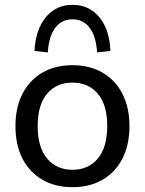

<svg xmlns="http://www.w3.org/2000/svg" viewBox="-20 -766 600 795"><path d="M280 9Q208 9 155 -22Q102 -53 73 -109.5Q44 -166 44 -244Q44 -321 73 -377.5Q102 -434 155 -465Q208 -496 280 -496Q352 -496 405 -465Q458 -434 487 -377.5Q516 -321 516 -244Q516 -166 487 -109.5Q458 -53 405 -22Q352 9 280 9ZM280 -63Q346 -63 385 -109.5Q424 -156 424 -244Q424 -332 385 -378Q346 -424 280 -424Q214 -424 175 -378Q136 -332 136 -244Q136 -156 175 -109.5Q214 -63 280 -63ZM178 -549 123 -555Q127 -643 169.5 -694.5Q212 -746 280 -746Q349 -746 391.5 -694.5Q434 -643 437 -555L382 -549Q378 -615 351.5 -650.5Q325 -686 280 -686Q235 -686 208.5 -650.5Q182 -615 178 -549Z"/></svg>

Font: Nunito Sans Medium
Style: Regular
Weight: 500
Designer: Vernon Adams
Foundry: Vernon Adams
Version: Version 3.101; ttfautohint (v1.8.4.7-5d5b);gftools[0.9.27]